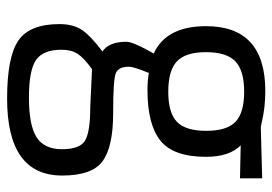

<svg xmlns="http://www.w3.org/2000/svg" viewBox="-136 -414 785 554"><g transform="rotate(90 257.0 -137.5)"><path d="M265 235Q145 235 97.5 202.5Q50 170 50 84Q50 43 68 17.5Q86 -8 129 -40Q101 -59 101 -109Q101 -126 126 -172L135 -188Q56 -224 56 -339Q56 -510 243 -510Q291 -510 332 -500L347 -497L495 -501V-437L400 -439Q433 -406 433 -339Q433 -245 386.5 -207.5Q340 -170 240 -170Q213 -170 191 -174Q173 -130 173 -117Q173 -86 192 -78.5Q211 -71 307 -71Q403 -71 445 -41Q487 -11 487 76Q487 235 265 235ZM124 78Q124 131 153.5 151.5Q183 172 262.5 172Q342 172 376.5 150Q411 128 411 76.5Q411 25 386 10Q361 -5 288 -5L180 -10Q147 14 135.5 32Q124 50 124 78ZM131 -339Q131 -280 157.5 -255Q184 -230 245 -230Q306 -230 332 -255Q358 -280 358 -339.5Q358 -399 332 -424Q306 -449 245 -449Q184 -449 157.5 -423.5Q131 -398 131 -339Z"/></g></svg>

Font: Titillium-CLs Web
Style: CLs-Regular
Weight: 400
Version: Version 1.002;PS 57.000;hotconv 1.0.70;makeotf.lib2.5.55311